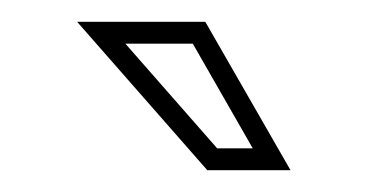

<svg xmlns="http://www.w3.org/2000/svg" viewBox="-20 -704 337 176"><path d="M170 -548H246.3L168.2 -684H50.7ZM179.1 -568 94.9 -664H156.7L211.7 -568Z"/></svg>

Font: Din Kursivschrift
Style: BreitGhost
Weight: 400
Version: Version 1.089